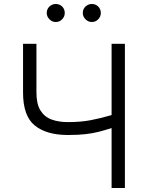

<svg xmlns="http://www.w3.org/2000/svg" viewBox="-20 -948 738 968"><path d="M96.2 -727.3H163.7V-481.5Q163.7 -423.7 183.9 -391.2Q204.2 -358.7 239.9 -345.5Q275.6 -332.4 322.1 -332.4Q386.7 -332.4 437.9 -342.2Q489 -351.9 542.6 -367.9V-727.3H609.7V0H542.6V-302.2Q508.5 -291.5 478.3 -283.7Q448.2 -275.9 411.8 -271.7Q375.4 -267.4 322.1 -267.4Q215.2 -267.4 155.7 -315Q96.2 -362.6 96.2 -481.5ZM261 -837Q242.9 -837 229.2 -850.9Q215.6 -864.7 215.6 -882.5Q215.6 -902 229.2 -915Q242.9 -927.9 261 -927.9Q280.5 -927.9 293.5 -915Q306.5 -902 306.5 -882.5Q306.5 -864.7 293.5 -850.9Q280.5 -837 261 -837ZM442.8 -837Q424.7 -837 411 -850.9Q397.4 -864.7 397.4 -882.5Q397.4 -902 411 -915Q424.7 -927.9 442.8 -927.9Q462.4 -927.9 475.3 -915Q488.3 -902 488.3 -882.5Q488.3 -864.7 475.3 -850.9Q462.4 -837 442.8 -837Z"/></svg>

Font: Inter UI Light
Style: Regular
Weight: 300
Designer: Rasmus Andersson
Foundry: rsms
Version: 3.2;8d6f07862